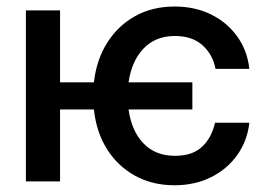

<svg xmlns="http://www.w3.org/2000/svg" viewBox="-20 -547 802 579"><path d="M560.1 -298.8V-216.8H367.7Q376.5 -152.3 412.6 -114.7Q448.7 -77.1 507.3 -77.1Q560.1 -77.1 589.1 -104.2Q618.2 -131.3 628.4 -176.8H731.9Q726.1 -123 696 -80.3Q666 -37.6 616.9 -12.9Q567.9 11.7 506.3 11.7Q439.5 11.7 387.2 -17.1Q335 -45.9 302.7 -97.2Q270.5 -148.4 263.2 -216.8H161.1V0H58.1V-515.6H161.1V-298.8H263.2Q271 -367.2 303.5 -418.5Q335.9 -469.7 387.7 -498.5Q439.5 -527.3 506.3 -527.3Q568.4 -527.3 616.9 -503.2Q665.5 -479 695.8 -436.5Q726.1 -394 731.9 -339.4H629.9Q621.6 -382.8 590.6 -410.6Q559.6 -438.5 507.3 -438.5Q449.2 -438.5 413.1 -400.9Q377 -363.3 367.7 -298.8Z"/></svg>

Font: Inter Display Medium
Style: Regular
Weight: 500
Designer: Rasmus Andersson
Foundry: rsms
Version: Version 4.001;git-9221beed3